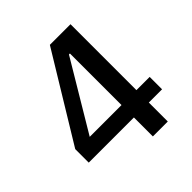

<svg xmlns="http://www.w3.org/2000/svg" viewBox="-187 -836 974 974"><g transform="rotate(-45 300.0 -349.0)"><path d="M359 0V-136H35V-233L318 -698H466V-225H561V-136H466V0ZM131 -225H359V-595H352Z"/></g></svg>

Font: IBM Plex Sans Hebrew Medium
Style: Regular
Weight: 500
Designer: Mike Abbink, Paul van der Laan, Pieter van Rosmalen, Yanek Iontef
Foundry: Bold Monday
Version: Version 1.2